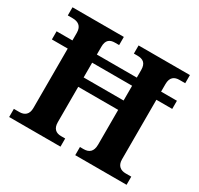

<svg xmlns="http://www.w3.org/2000/svg" viewBox="-151 -898 1121 1082"><g transform="rotate(30 409.5 -357.0)"><path d="M28 0H362V-53H335C302 -53 280 -70 280 -112V-342H540V-116C540 -70 517 -53 482 -53H458V0H792V-53H755C724 -53 698 -69 698 -111V-499H801V-552H698V-601C698 -647 723 -661 755 -661H792V-714H458V-661H481C517 -661 540 -647 540 -601V-552H280V-603C280 -647 302 -661 335 -661H362V-714H28V-661H59C93 -661 121 -647 121 -602V-552H18V-499H121V-112C121 -70 97 -53 64 -53H28ZM280 -403V-499H540V-403Z"/></g></svg>

Font: Noto Serif Georgian Bold
Style: Regular
Weight: 700
Designer: Monotype Design Team, Akaki Razmadze
Foundry: Google LLC
Version: Version 2.003